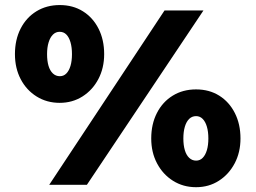

<svg xmlns="http://www.w3.org/2000/svg" viewBox="-20 -742 1029 771"><path d="M177.7 0 640.7 -700H797L329 0ZM219.7 -329Q168 -329 127.1 -354.5Q86.2 -380 63.1 -424.1Q40 -468.3 40 -524.7Q40 -582.3 62.7 -626.9Q85.4 -671.5 126.2 -696.6Q167 -721.7 220 -721.7Q273 -721.7 313 -696.6Q353.1 -671.5 375.7 -626.9Q398.3 -582.3 398.3 -524.6Q398.3 -469 375.1 -424.7Q351.9 -380.5 311.3 -354.7Q270.7 -329 219.7 -329ZM220.3 -436Q235.7 -436 246.4 -446.9Q257.2 -457.8 263.1 -477.6Q269 -497.4 269 -524.7Q269 -552 263.1 -572.2Q257.2 -592.5 246.4 -603.4Q235.7 -614.3 219.5 -614.3Q204 -614.3 192.7 -603.2Q181.3 -592 175.2 -571.8Q169 -551.7 169 -524.6Q169 -497.5 174.8 -477.7Q180.7 -458 192.4 -447Q204.1 -436 220.3 -436ZM767.3 9.7Q715.7 9.7 674.8 -16Q634 -41.7 610.7 -85.8Q587.3 -129.9 587.3 -186Q587.3 -243.7 610.1 -288.2Q632.8 -332.8 673.6 -357.9Q714.3 -383 767.3 -383Q820.3 -383 860.4 -357.9Q900.4 -332.8 923 -288.2Q945.7 -243.7 945.7 -186Q945.7 -130.3 922.4 -86.1Q899 -41.8 858.8 -16.1Q818.6 9.7 767.3 9.7ZM767.6 -97Q783 -97 794 -108.2Q805 -119.4 810.8 -139.2Q816.7 -158.9 816.7 -186Q816.7 -213.3 810.8 -233.2Q805 -253.1 794 -264.4Q783 -275.7 767.5 -275.7Q751.3 -275.7 739.9 -264.8Q728.5 -253.8 722.4 -233.6Q716.3 -213.3 716.3 -186Q716.3 -158.9 722.2 -139.1Q728 -119.3 739.7 -108.2Q751.5 -97 767.6 -97Z"/></svg>

Font: Lexend Medium
Style: Regular
Weight: 500
Designer: Bonnie Shaver-Troup, Thomas Jockin
Foundry: Lexend
Version: Version 1.005